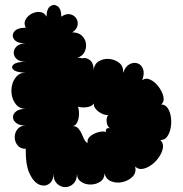

<svg xmlns="http://www.w3.org/2000/svg" viewBox="-20 -738 745 783"><path d="M85 -131Q63 -131 51.5 -145.5Q40 -160 40 -178.5Q40 -197 51.5 -211.5Q63 -226 85 -226Q59 -226 46 -236.5Q33 -247 33 -260.5Q33 -274 46 -284Q59 -294 85 -294Q62 -294 48 -309Q34 -324 29 -346Q24 -368 29 -390Q34 -412 48 -427Q62 -442 85 -442Q48 -442 35.5 -453Q23 -464 35.5 -475Q48 -486 85 -486Q61 -486 48.5 -497Q36 -508 36 -523Q36 -538 48.5 -549.5Q61 -561 85 -561Q50 -561 38 -577Q26 -593 38 -609Q50 -625 85 -625Q76 -642 84 -657.5Q92 -673 109 -682Q126 -691 143.5 -689Q161 -687 170 -670Q170 -702 185 -712.5Q200 -723 215 -712.5Q230 -702 230 -670Q249 -683 265 -680Q281 -677 290 -664.5Q299 -652 296.5 -635.5Q294 -619 275 -606Q300 -606 314 -592.5Q328 -579 330.5 -560.5Q333 -542 324.5 -525.5Q316 -509 296 -503Q307 -503 315 -500Q331 -505 346.5 -493Q362 -481 362 -452Q364 -477 383.5 -488.5Q403 -500 426.5 -497.5Q450 -495 467 -481Q484 -467 482 -441Q492 -468 509 -476.5Q526 -485 541.5 -479.5Q557 -474 563.5 -456Q570 -438 560 -411Q575 -422 593.5 -413Q612 -404 627 -384Q642 -364 646.5 -343.5Q651 -323 637 -312Q654 -312 664 -297Q674 -282 677 -260Q680 -238 676 -216.5Q672 -195 661.5 -180.5Q651 -166 634 -167Q647 -154 644.5 -136Q642 -118 629.5 -99Q617 -80 599 -66.5Q581 -53 562.5 -49.5Q544 -46 531 -59Q537 -34 520.5 -17.5Q504 -1 479.5 4.5Q455 10 433.5 1.5Q412 -7 406 -31Q406 -9 389.5 2.5Q373 14 350.5 14.5Q328 15 311 3.5Q294 -8 294 -30Q294 -3 279.5 11Q265 25 246 25Q227 25 212.5 11Q198 -3 198 -30Q198 -1 180.5 11.5Q163 24 140.5 15Q118 6 101 -29Q84 -64 85 -131ZM338 -156Q334 -170 347 -181.5Q360 -193 379.5 -198.5Q399 -204 413 -200Q410 -207 414 -212Q418 -217 428 -215Q417 -223 415 -240.5Q413 -258 421 -269Q409 -268 394.5 -275Q380 -282 370.5 -293.5Q361 -305 363 -316Q355 -304 335 -301Q315 -298 298 -303Q303 -288 302 -269.5Q301 -251 294 -237.5Q287 -224 275 -224Q291 -224 300 -213.5Q309 -203 314.5 -189.5Q320 -176 325.5 -166Q331 -156 338 -156Z"/></svg>

Font: Rubik Bubbles
Style: Regular
Weight: 400
Designer: Hubert and Fischer, NaN
Foundry: Hubert and Fischer, NaN
Version: Version 2.200